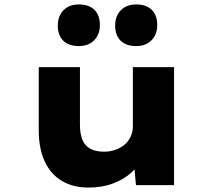

<svg xmlns="http://www.w3.org/2000/svg" viewBox="-20 -836 970 867"><path d="M379 11Q310 11 259.5 -19Q209 -49 182 -107Q155 -165 155 -247V-533H341V-273Q341 -232 352 -205Q363 -178 387.5 -164.5Q412 -151 450 -151Q476 -151 499.5 -159Q523 -167 541 -181.5Q559 -196 569.5 -218Q580 -240 580 -266V-533H766V0H594L584 -108L619 -120Q607 -88 574 -57.5Q541 -27 491.5 -8Q442 11 379 11ZM595 -628Q549 -628 524.5 -652.5Q500 -677 500 -721Q500 -763 525.5 -789.5Q551 -816 595 -816Q640 -816 665 -792Q690 -768 690 -722Q690 -681 664.5 -654.5Q639 -628 595 -628ZM336 -628Q290 -628 265.5 -652.5Q241 -677 241 -721Q241 -763 266.5 -789.5Q292 -816 336 -816Q381 -816 406 -792Q431 -768 431 -722Q431 -681 405.5 -654.5Q380 -628 336 -628Z"/></svg>

Font: Lexend Peta ExtraBold
Style: Regular
Weight: 800
Version: Version 1.007